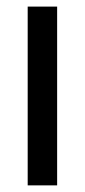

<svg xmlns="http://www.w3.org/2000/svg" viewBox="-20 -559 256 579"><path d="M152.3 0H63.5V-539.1H152.3Z"/></svg>

Font: Open Sans Condensed Medium
Style: Regular
Weight: 500
Width: 3
Designer: Monotype Design Team
Foundry: Monotype Imaging Inc.
Version: Version 3.000